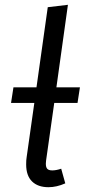

<svg xmlns="http://www.w3.org/2000/svg" viewBox="-20 -768 353 800"><path d="M172 -99Q171 -94 171 -86Q171 -71 177 -64.5Q183 -58 198 -58Q214 -58 235 -65L252 -4Q216 12 182 12Q138 12 113.5 -12Q89 -36 89 -83Q89 -102 91 -113L123 -339H26L36 -404H132L179 -738L263 -748L215 -404H313L303 -339H206Z"/></svg>

Font: Fira Sans Book
Style: Italic
Weight: 350
Italic angle: -8°
Designer: bBox Type GmbH & Carrois Corporate GbR & Edenspiekermann AG
Foundry: bBox Type GmbH & Carrois Corporate GbR & Edenspiekermann AG
Version: Version 4.301